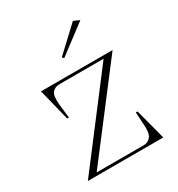

<svg xmlns="http://www.w3.org/2000/svg" viewBox="-172 -836 882 950"><g transform="rotate(-30 269.0 -361.5)"><path d="M53 0 423 -485H170Q145 -485 130 -468Q115 -451 120 -398L129 -319H119L74 -500H483L112 -15H382Q406 -15 421.5 -34.5Q437 -54 432 -110L428 -175H438L484 0ZM256 -585 247 -594 385 -723 419 -708Z"/></g></svg>

Font: Kalnia ExtraLight
Style: Regular
Weight: 250
Designer: Frida Medrano
Foundry: Frida Medrano
Version: Version 1.105